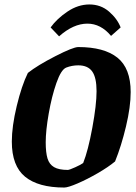

<svg xmlns="http://www.w3.org/2000/svg" viewBox="-20 -830 609 861"><path d="M33 -195Q33 -263 55 -354.5Q77 -446 105 -503Q148 -537 228 -578Q308 -619 331 -619Q447 -619 506.5 -571.5Q566 -524 566 -417Q566 -351 545 -263Q524 -175 496 -106Q466 -81 418.5 -53.5Q371 -26 328 -7.5Q285 11 268 11Q152 11 92.5 -37.5Q33 -86 33 -195ZM353 -99Q375 -154 394 -257Q413 -360 413 -421Q413 -482 393.5 -509.5Q374 -537 331 -537Q303 -537 277 -527Q254 -518 233 -458Q212 -398 198.5 -321Q185 -244 185 -192Q185 -146 193 -119.5Q201 -93 222.5 -80.5Q244 -68 284 -68Q291 -68 317.5 -80Q344 -92 353 -99ZM381 -810Q432 -810 469 -778Q506 -746 521 -707L478 -669Q432 -724 372 -724Q309 -724 245 -667L207 -707Q235 -746 282.5 -778Q330 -810 381 -810Z"/></svg>

Font: Grenze
Style: Bold Italic
Weight: 700
Italic angle: -10°
Designer: Renata Polastri
Foundry: Omnibus-Type
Version: Version 1.002; ttfautohint (v1.8)